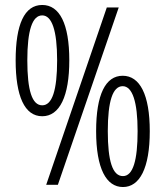

<svg xmlns="http://www.w3.org/2000/svg" viewBox="-20 -744 664 773"><path d="M150 -724C78 -724 43 -645 43 -501C43 -357 79 -276 150 -276C220 -276 259 -356 259 -501C259 -648 220 -724 150 -724ZM458 -714H410L166 0H213ZM150 -682C189 -682 210 -621 210 -501C210 -380 190 -320 150 -320C109 -320 90 -380 90 -501C90 -622 110 -682 150 -682ZM474 -439C405 -439 367 -364 367 -216C367 -65 408 9 475 9C542 9 583 -66 583 -216C583 -363 543 -439 474 -439ZM474 -397C513 -397 534 -334 534 -216C534 -100 516 -35 475 -35C433 -35 414 -96 414 -216C414 -337 434 -397 474 -397Z"/></svg>

Font: Noto Sans Bengali ExtraCondensed Light
Style: Regular
Weight: 300
Width: 2
Designer: Joana Ranito - Universal Thirst; Jelle Bosma - Monotype Design Team
Foundry: Universal Thirst ehf.
Version: Version 3.000